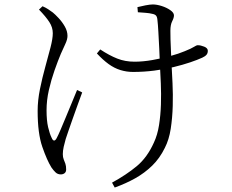

<svg xmlns="http://www.w3.org/2000/svg" viewBox="-20 -782 1040 862"><path d="M483 38Q547 3 594 -36Q641 -75 671 -142Q687 -176 694 -220.5Q701 -265 702.5 -313Q704 -361 702 -407.5Q700 -454 698 -491Q697 -523 695 -563Q693 -603 691 -638.5Q689 -674 687 -690Q686 -706 680.5 -712Q675 -718 663 -720Q652 -723 633 -724.5Q614 -726 599 -727L597 -750Q612 -754 633 -758Q654 -762 666 -762Q684 -762 706 -755Q728 -748 744.5 -736.5Q761 -725 761 -713Q761 -702 753 -686.5Q745 -671 745 -644Q745 -629 745.5 -605Q746 -581 747.5 -553.5Q749 -526 750 -497Q752 -459 754.5 -409Q757 -359 755.5 -306Q754 -253 746.5 -204Q739 -155 720 -118Q697 -71 663 -38Q629 -5 587 18.5Q545 42 495 60ZM253 1Q239 1 229.5 -8Q220 -17 211 -30Q191 -62 170 -122.5Q149 -183 149 -284Q149 -331 159.5 -382.5Q170 -434 183.5 -482.5Q197 -531 207 -570Q217 -609 217 -633Q217 -659 201.5 -683Q186 -707 155 -739L171 -754Q187 -747 197 -740Q207 -733 217 -726Q227 -718 243 -701Q259 -684 271 -663Q283 -642 283 -621Q283 -605 273 -584Q263 -563 253 -540Q240 -509 225 -466.5Q210 -424 199.5 -378Q189 -332 189 -287Q189 -241 196 -211Q203 -181 212 -163Q217 -151 223 -151Q229 -151 235 -163Q241 -174 251.5 -198.5Q262 -223 275 -254.5Q288 -286 301.5 -318.5Q315 -351 326 -378L349 -367Q339 -341 328 -309.5Q317 -278 306 -248Q295 -218 287 -193.5Q279 -169 275 -158Q270 -141 266 -123Q262 -105 262 -90Q262 -76 266 -66.5Q270 -57 273.5 -47Q277 -37 277 -21Q277 -10 270 -4.5Q263 1 253 1ZM577 -459Q548 -459 520.5 -467.5Q493 -476 467.5 -494.5Q442 -513 415 -542L430 -560Q471 -533 506.5 -519Q542 -505 584 -505Q622 -505 664.5 -512.5Q707 -520 745 -530.5Q783 -541 809 -552Q839 -564 850.5 -571.5Q862 -579 868 -579Q881 -579 897 -572.5Q913 -566 913 -554Q913 -543 907 -536Q901 -529 888 -523Q866 -513 833.5 -502Q801 -491 760 -481Q719 -471 672.5 -465Q626 -459 577 -459Z"/></svg>

Font: Noto Serif JP ExtraLight Light
Style: Regular
Weight: 300
Version: Version 2.003-H1;hotconv 1.1.1;makeotfexe 2.6.0